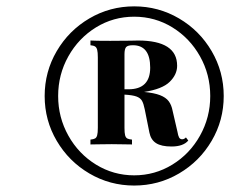

<svg xmlns="http://www.w3.org/2000/svg" viewBox="-20 -802 725 598"><path d="M676.8 -502.9Q676.8 -427.2 639.2 -363.3Q601.6 -299.3 537.6 -261.7Q473.6 -224.1 397.9 -224.1Q322.3 -224.1 258.3 -261.7Q194.3 -299.3 156.7 -363.3Q119.1 -427.2 119.1 -502.9Q119.1 -578.6 156.7 -642.8Q194.3 -707 258.3 -744.6Q322.3 -782.2 397.9 -782.2Q473.6 -782.2 537.6 -744.6Q601.6 -707 639.2 -642.8Q676.8 -578.6 676.8 -502.9ZM634.8 -502.9Q634.8 -569.8 603 -626.5Q571.3 -683.1 517.1 -716.6Q462.9 -750 397.9 -750Q333 -750 278.8 -716.6Q224.6 -683.1 192.9 -626.5Q161.1 -569.8 161.1 -502.9Q161.1 -436.5 192.9 -379.6Q224.6 -322.8 279.1 -289.3Q333.5 -255.9 397.9 -255.9Q462.4 -255.9 516.8 -289.3Q571.3 -322.8 603 -379.6Q634.8 -436.5 634.8 -502.9ZM514.2 -345.7Q482.4 -345.7 466.1 -356.2Q449.7 -366.7 445.3 -389.2L430.7 -461.9Q427.2 -479.5 422.1 -488.3Q417 -497.1 404.8 -501.5Q392.6 -505.9 367.7 -507.3V-403.8Q367.7 -388.2 369.6 -380.9Q371.6 -373.5 376.2 -370.8Q380.9 -368.2 391.1 -367.2V-352.1Q374 -352.1 364.3 -352.5L328.1 -353L285.6 -352.5Q275.9 -352.1 261.7 -352.1V-367.2Q271.5 -368.2 276.1 -370.8Q280.8 -373.5 282.7 -380.9Q284.7 -388.2 284.7 -403.8V-623Q284.7 -639.2 282.7 -646.7Q280.8 -654.3 276.1 -657.2Q271.5 -660.2 261.7 -661.1V-675.8Q275.9 -674.8 323.7 -674.8L386.2 -675.3Q396.5 -675.8 409.7 -675.8Q531.7 -675.8 531.7 -597.2Q531.7 -569.8 508.5 -547.1Q485.4 -524.4 428.7 -515.6Q460 -512.7 478.3 -505.6Q496.6 -498.5 505.4 -486.8Q514.2 -475.1 517.6 -457L532.7 -391.6Q534.7 -379.4 537.8 -373.8Q541 -368.2 547.4 -368.2Q553.7 -368.2 559.1 -374L566.4 -364.3Q550.8 -345.7 514.2 -345.7ZM367.7 -632.8V-523.9H379.9Q447.8 -523.9 447.8 -591.3Q447.8 -661.1 394 -661.1Q377.9 -661.1 372.8 -655.3Q367.7 -649.4 367.7 -632.8Z"/></svg>

Font: TypoPRO Playfair Display
Style: Bold Italic
Weight: 700
Italic angle: -14.9847°
Designer: Claus Eggers Sørensen
Foundry: Claus Eggers Sørensen
Version: Version 1.004;PS 001.004;hotconv 1.0.70;makeotf.lib2.5.58329